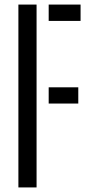

<svg xmlns="http://www.w3.org/2000/svg" viewBox="-20 -820 390 840"><path d="M60.5 0V-800H140V0ZM193 -728.5V-800H332.5V-728.5ZM193 -367V-438H322.5V-367Z"/></svg>

Font: Big Shoulders Stencil Text
Style: Regular
Weight: 400
Designer: Patric King
Foundry: XO Type Co
Version: Version 1.000